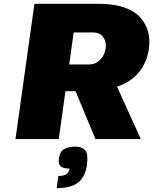

<svg xmlns="http://www.w3.org/2000/svg" viewBox="-20 -720 793 994"><path d="M371.1 -248H318.8L284.2 0H60.1L158.2 -700.2H495.6Q569.8 -700.2 624.3 -680.9Q678.7 -661.6 707.3 -628.7Q735.8 -595.7 746.6 -555.4Q757.3 -515.1 751 -469.2Q741.2 -398.4 700.4 -347.4Q659.7 -296.4 585.9 -271L709 0H474.1ZM338.4 -386.2H439.5Q474.6 -386.2 498.3 -410.4Q522 -434.6 526.9 -469.2Q531.7 -503.9 514.6 -527.8Q497.6 -551.8 462.4 -551.8H361.3ZM368.7 39.1Q397.9 39.1 413.8 51.5Q429.7 64 431.6 84.5Q433.6 105 430.7 130.9Q421.4 195.8 384.5 224.9Q347.7 253.9 273.4 253.9L282.2 190.9Q310.1 190.9 323.7 181.9Q337.4 172.9 340.3 152.8Q306.6 152.8 293.7 140.6Q280.8 128.4 284.7 101.1Q289.6 66.4 310.5 52.7Q331.5 39.1 368.7 39.1Z"/></svg>

Font: Fivo Sans Black
Style: Regular
Weight: 900
Designer: Alexander Slobzheninov
Foundry: Alexander Slobzheninov
Version: 1.0